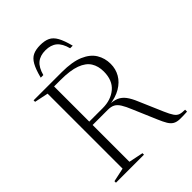

<svg xmlns="http://www.w3.org/2000/svg" viewBox="-251 -1008 1129 1129"><g transform="rotate(-45 313.5 -443.5)"><path d="M290.5 -365Q359.5 -365 403.8 -402.5Q448 -440 448 -513Q448 -558 427.8 -590.2Q407.5 -622.5 360.2 -640Q313 -657.5 232.5 -657.5H131L126.5 -685H271Q357.5 -685 409.8 -662.5Q462 -640 485.2 -601.8Q508.5 -563.5 508.5 -516Q508.5 -473 488.2 -438Q468 -403 428.8 -379.8Q389.5 -356.5 332.5 -349.5V-352.5Q368.5 -351.5 392 -341Q415.5 -330.5 433 -307.5Q450.5 -284.5 467 -244.5L530.5 -97Q546 -61 558 -43.8Q570 -26.5 585.5 -21.2Q601 -16 627 -16V0Q588 2.5 564.2 1.5Q540.5 0.5 525 -8.5Q509.5 -17.5 497.5 -37.2Q485.5 -57 471 -91.5L410 -234.5Q393.5 -275 379.5 -297.2Q365.5 -319.5 348.5 -328.2Q331.5 -337 305.5 -337H135L132.5 -365ZM179 -685V-31L269 -12.5V0H36V-12.5L122 -31V-654.5L36 -672.5V-685ZM293 -844Q249 -844 222 -821.8Q195 -799.5 181.5 -749.5H160Q174 -804.5 190.8 -834.5Q207.5 -864.5 232 -876Q256.5 -887.5 293 -887.5Q330 -887.5 354.2 -876Q378.5 -864.5 395.2 -834.5Q412 -804.5 426 -749.5H404.5Q391.5 -799.5 364.5 -821.8Q337.5 -844 293 -844Z"/></g></svg>

Font: Newsreader 36pt Light
Style: Regular
Weight: 300
Designer: Hugues Gentile
Foundry: Production Type
Version: Version 1.003